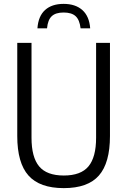

<svg xmlns="http://www.w3.org/2000/svg" viewBox="-20 -961 656 990"><path d="M309 9Q184.5 9 126.8 -56Q69 -121 69 -259.5V-740H142.5V-250.5Q142.5 -150.5 181.8 -103.2Q221 -56 309 -56Q397 -56 436.2 -103.2Q475.5 -150.5 475.5 -250.5V-740H547V-259.5Q547 -121 490 -56Q433 9 309 9ZM173 -815Q177.5 -878 212.5 -909.5Q247.5 -941 308 -941Q369 -941 404.8 -909Q440.5 -877 445 -815H395.5Q390.5 -858.5 370 -877.5Q349.5 -896.5 308 -896.5Q267 -896.5 246.8 -877.5Q226.5 -858.5 222.5 -815Z"/></svg>

Font: Encode Sans Condensed
Style: Regular
Weight: 400
Width: 3
Designer: Multiple Designers
Foundry: Impallari Type
Version: Version 3.000; ttfautohint (v1.8.3) -l 8 -r 50 -G 200 -x 14 